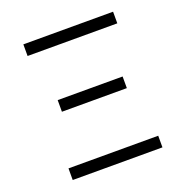

<svg xmlns="http://www.w3.org/2000/svg" viewBox="-126 -815 900 931"><g transform="rotate(-20 324.0 -350.0)"><path d="M93 -700V-640H556V-700ZM157 -389V-329H492V-389ZM93 -60V0H556V-60Z"/></g></svg>

Font: Unageo Variable
Style: Regular
Weight: 300
Designer: Richard Sepsi
Foundry: Richard Sepsi
Version: Version 2.200